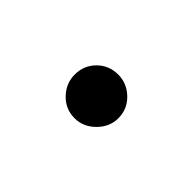

<svg xmlns="http://www.w3.org/2000/svg" viewBox="-31 -131 205 205"><g transform="rotate(-45 72.0 -28.0)"><path d="M72 5Q59 5 49 -5Q39 -15 39 -28Q39 -42 49 -51.5Q59 -61 72 -61Q86 -61 95.5 -51.5Q105 -42 105 -28Q105 -15 95.5 -5Q86 5 72 5Z"/></g></svg>

Font: DM Sans 17pt Thin
Style: Regular
Weight: 250
Version: Version 4.004;gftools[0.9.30]